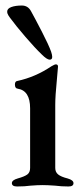

<svg xmlns="http://www.w3.org/2000/svg" viewBox="-20 -672 303 695"><path d="M23 -9Q23 -20 44 -26Q69 -33 79 -40.5Q89 -48 89 -64V-280Q89 -344 44 -351Q34 -352 34 -366Q34 -378 43 -379Q108 -393 166 -432Q178 -439 182 -439Q190 -439 190 -431Q190 -425 186 -385Q180 -325 180 -292V-64Q180 -49 190.5 -40.5Q201 -32 225 -26Q246 -20 246 -9Q246 3 228 3Q202 3 179 0Q151 -2 134 -2Q117 -2 91 0Q70 3 42 3Q23 3 23 -9ZM131 -475Q107 -498 72.5 -538Q38 -578 16 -608Q15 -609 10.5 -616Q6 -623 6 -630Q6 -641 21 -646.5Q36 -652 59 -652Q81 -652 92 -632Q107 -605 131.5 -557.5Q156 -510 165 -485Q169 -473 169 -466Q169 -456 160 -456Q150 -456 131 -475Z"/></svg>

Font: EB Garamond Medium
Style: Regular
Weight: 500
Designer: Georg Duffner and Octavio Pardo
Foundry: Georg Duffner
Version: Version 1.000